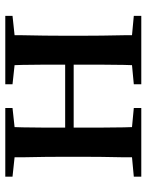

<svg xmlns="http://www.w3.org/2000/svg" viewBox="68 -636 567 744"><g transform="rotate(-90 352.0 -263.5)"><path d="M40 0V-29L115 -36Q115 -50 115 -67Q116 -108 116.5 -153Q117 -198 117 -232V-296Q117 -330 116.5 -374.5Q116 -419 115 -461Q115 -478 115 -491L40 -499V-527H306V-499L232 -491Q231 -477 231 -460Q231 -418 230 -372Q230 -330 230 -295H474Q474 -330 474 -372Q473 -418 473 -461Q473 -477 472 -491L398 -499V-527H663V-499L588 -491Q588 -477 588 -461Q587 -419 586.5 -374.5Q586 -330 586 -296V-232Q586 -198 586.5 -153Q587 -108 588 -67Q588 -50 588 -36L663 -29V0H398V-29L472 -36Q473 -51 473 -68Q473 -111 474 -163Q474 -212 474 -262H230Q230 -212 230 -163Q231 -111 231 -68Q231 -51 232 -36L306 -29V0Z"/></g></svg>

Font: Early Summer Mincho SemiBold
Style: Regular
Weight: 600
Designer: GuiWonder
Version: Version 1.002